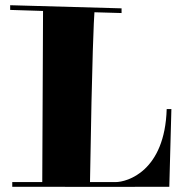

<svg xmlns="http://www.w3.org/2000/svg" viewBox="-20 -713 709 736"><path d="M27 3C411 4 414 3 629 3L637 -295H619C612 -56 467 -15 423 -15H325C333 -513 340 -640 342 -666L446 -663V-681L19 -693V-675L145 -671L142 -15H27V3Z"/></svg>

Font: Purple Purse
Style: Regular
Weight: 400
Designer: Astigmatic (AOETI)
Foundry: Astigmatic (AOETI)
Version: Version 1.000